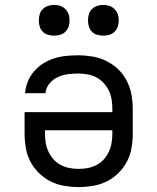

<svg xmlns="http://www.w3.org/2000/svg" viewBox="-20 -753 640 781"><path d="M300 8Q271 8 241.5 3Q212 -2 186 -15Q160 -28 138.5 -49Q117 -70 103.5 -96Q90 -122 85 -151.5Q80 -181 80 -210V-297H437V-310Q437 -329 434 -348Q431 -367 423 -384Q415 -401 401.5 -415.5Q388 -430 371.5 -438.5Q355 -447 336 -450.5Q317 -454 298 -454Q276 -454 255 -451Q234 -448 214.5 -439Q195 -430 181 -413Q167 -396 165 -374H82Q84 -399 93.5 -422Q103 -445 119 -463.5Q135 -482 156 -495Q177 -508 200.5 -515.5Q224 -523 248.5 -525.5Q273 -528 298 -528Q327 -528 356.5 -523Q386 -518 412.5 -505Q439 -492 460.5 -471.5Q482 -451 495.5 -424.5Q509 -398 514.5 -369Q520 -340 520 -310V-210Q520 -181 515 -151.5Q510 -122 496.5 -96Q483 -70 461.5 -49Q440 -28 414 -15Q388 -2 358.5 3Q329 8 300 8ZM300 -66Q319 -66 337.5 -69.5Q356 -73 373 -82Q390 -91 402.5 -105Q415 -119 423 -136.5Q431 -154 434 -172.5Q437 -191 437 -210V-223H163V-210Q163 -191 166 -172.5Q169 -154 177 -136.5Q185 -119 197.5 -105Q210 -91 227 -82Q244 -73 262.5 -69.5Q281 -66 300 -66ZM400 -608Q387 -608 375 -611.5Q363 -615 354 -624Q345 -633 341.5 -645Q338 -657 338 -670Q338 -683 341.5 -695Q345 -707 354 -716Q363 -725 375 -729Q387 -733 400 -733Q413 -733 425 -729Q437 -725 446 -716Q455 -707 459 -695Q463 -683 463 -670Q463 -657 459 -645Q455 -633 446 -624Q437 -615 425 -611.5Q413 -608 400 -608ZM200 -608Q187 -608 175 -611.5Q163 -615 154 -624Q145 -633 141.5 -645Q138 -657 138 -670Q138 -683 141.5 -695Q145 -707 154 -716Q163 -725 175 -729Q187 -733 200 -733Q213 -733 225 -729Q237 -725 246 -716Q255 -707 259 -695Q263 -683 263 -670Q263 -657 259 -645Q255 -633 246 -624Q237 -615 225 -611.5Q213 -608 200 -608Z"/></svg>

Font: Zed Mono Extended
Style: Regular
Weight: 400
Width: 7
Monospace: yes
Designer: Belleve Invis
Foundry: Belleve Invis
Version: Version 1.0.0; ttfautohint (v1.8.4)